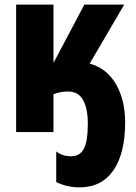

<svg xmlns="http://www.w3.org/2000/svg" viewBox="-20 -573 588 833"><path d="M523 -42Q523 92 472 166Q421 240 324 240Q272 240 224 217V84Q250 105 289 105Q327 105 344 72Q361 39 361 -37Q361 -102 340.5 -139Q320 -176 275 -176Q241 -176 212 -164V0H50V-553H212V-300L346 -553H519L369 -297Q443 -277 483 -208Q523 -139 523 -42Z"/></svg>

Font: Noto Sans ExtraCondensed Black
Style: Regular
Weight: 900
Width: 2
Designer: Monotype Design Team
Foundry: Monotype Imaging Inc.
Version: Version 2.013; ttfautohint (v1.8.4.7-5d5b)